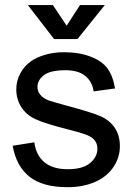

<svg xmlns="http://www.w3.org/2000/svg" viewBox="-20 -740 540 771"><path d="M30.8 -154.8 117.7 -168.5Q125 -116.2 158.4 -88.4Q191.9 -60.5 252 -60.5Q312.5 -60.5 341.8 -85.2Q371.1 -109.9 371.1 -143.1Q371.1 -172.9 345.2 -189.9Q327.1 -201.7 255.4 -219.7Q158.7 -244.1 121.3 -262Q84 -279.8 64.7 -311.3Q45.4 -342.8 45.4 -380.9Q45.4 -415.5 61.3 -445.1Q77.1 -474.6 104.5 -494.1Q125 -509.3 160.4 -519.8Q195.8 -530.3 236.3 -530.3Q297.4 -530.3 343.5 -512.7Q389.6 -495.1 411.6 -465.1Q433.6 -435.1 441.9 -384.8L356 -373Q350.1 -413.1 322 -435.5Q293.9 -458 242.7 -458Q182.1 -458 156.2 -438Q130.4 -418 130.4 -391.1Q130.4 -374 141.1 -360.4Q151.9 -346.2 174.8 -336.9Q188 -332 252.4 -314.5Q345.7 -289.6 382.6 -273.7Q419.4 -257.8 440.4 -227.5Q461.4 -197.3 461.4 -152.3Q461.4 -108.4 435.8 -69.6Q410.2 -30.8 361.8 -9.5Q313.5 11.7 252.4 11.7Q151.4 11.7 98.4 -30.3Q45.4 -72.3 30.8 -154.8ZM247.6 -636.7 301.3 -719.7H400.9L291 -583H197.3L91.8 -719.7H192.4Z"/></svg>

Font: Saysettha OT
Style: Regular
Weight: 400
Designer: John M. Durdin and Silvain Dupertuis
Foundry: Lao Script for Windows
Version: Version 2.000